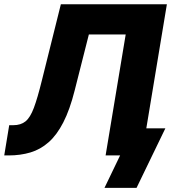

<svg xmlns="http://www.w3.org/2000/svg" viewBox="-38 -748 823 924"><path d="M-17.6 0 6.3 -145.5H25.9Q62 -145.5 84.7 -163.8Q107.4 -182.1 125 -229Q142.6 -275.9 163.6 -361.3L254.9 -727.5H765.1L644.5 0H470.2L566.9 -582H389.6L321.3 -312.5Q297.9 -219.7 266.6 -158.9Q235.4 -98.1 196 -63.5Q156.7 -28.8 108.6 -14.4Q60.5 0 3.4 0ZM464.8 156.2 540 0H497.1L518.6 -130.4H757.8L619.1 156.2Z"/></svg>

Font: Inter 24pt ExtraBold
Style: Italic
Weight: 800
Italic angle: -9.3988°
Designer: Rasmus Andersson
Foundry: rsms
Version: Version 4.001;git-66647c0bb